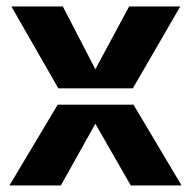

<svg xmlns="http://www.w3.org/2000/svg" viewBox="-20 -565 581 585"><path d="M8.8 0 155.8 -246.1H386.7L533.2 0H378.4L270.5 -188L165.5 0ZM14.6 -545.4H171.4L270.5 -354L373.5 -545.4H529.3L384.8 -295.9H157.7Z"/></svg>

Font: Inter Tight Stencil
Style: Bold
Weight: 700
Designer: Rasmus Andersson
Foundry: rsms
Version: Version 3.004;Glyphs 3.1.2 (3151)